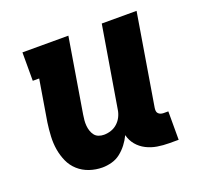

<svg xmlns="http://www.w3.org/2000/svg" viewBox="-100 -642 799 762"><g transform="rotate(-20 300.0 -261.0)"><path d="M210 8Q182 8 155.5 -1Q129 -10 109 -28Q89 -46 78 -70.5Q67 -95 62.5 -122Q58 -149 59.5 -178Q61 -207 65 -235L94 -410H67V-530H261L209 -216Q207 -204 206 -192.5Q205 -181 206 -169.5Q207 -158 210.5 -147.5Q214 -137 220.5 -128.5Q227 -120 237.5 -116Q248 -112 260 -112Q275 -112 290 -117Q305 -122 317 -133Q329 -144 336 -158.5Q343 -173 345 -188L402 -530H549L485 -144Q484 -137 484.5 -131Q485 -125 489 -120.5Q493 -116 499 -114Q505 -112 511 -112H531V8H491Q466 8 441.5 4Q417 0 395.5 -11Q374 -22 359 -40Q344 -58 338 -82Q329 -63 316 -46Q303 -29 286.5 -16Q270 -3 249.5 2.5Q229 8 210 8Z"/></g></svg>

Font: Iosevka Slab Heavy Extended
Style: Italic
Weight: 900
Width: 7
Italic angle: -9°
Monospace: yes
Designer: Belleve Invis
Foundry: Belleve Invis
Version: Version 11.1.0; ttfautohint (v1.8.3)